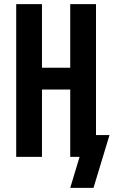

<svg xmlns="http://www.w3.org/2000/svg" viewBox="-20 -755 547 924"><path d="M430 149H318L363 0H318V-324H182V0H58V-735H182V-429H318V-735H442V-105H507Z"/></svg>

Font: Iosevka SS18 Extrabold
Style: Regular
Weight: 800
Monospace: yes
Designer: Belleve Invis
Foundry: Belleve Invis
Version: Version 25.1.1; ttfautohint (v1.8.4)